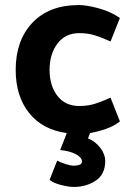

<svg xmlns="http://www.w3.org/2000/svg" viewBox="-20 -518 526 759"><path d="M293 -387Q238 -387 207 -345.5Q176 -304 176 -242Q176 -179 207 -139Q238 -99 293 -99Q327 -99 354.5 -107.5Q382 -116 417 -132L454 -38Q430 -19 397.5 -8Q365 3 336 8L328 29Q357 41 376.5 66.5Q396 92 396 118Q396 171 358.5 196Q321 221 272 221Q252 221 222 213.5Q192 206 176 193L206 117Q219 124 239 130.5Q259 137 272 137Q284 137 294 133.5Q304 130 304 120Q304 105 280.5 92Q257 79 218 75L244 8Q148 -5 95 -71.5Q42 -138 42 -242Q42 -358 108 -428Q174 -498 292 -498Q323 -498 370.5 -485Q418 -472 454 -447L417 -354Q382 -370 354.5 -378.5Q327 -387 293 -387Z"/></svg>

Font: Palanquin Dark
Style: Regular
Weight: 400
Designer: Pria Ravichandran
Version: Version 1.000